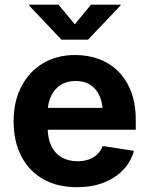

<svg xmlns="http://www.w3.org/2000/svg" viewBox="-20 -781 630 812"><path d="M305.7 10.7Q222.7 10.7 162.6 -23.4Q102.5 -57.6 70.1 -120.4Q37.6 -183.1 37.6 -268.1Q37.6 -351.6 70.1 -414.6Q102.5 -477.5 161.1 -512.9Q219.7 -548.3 298.3 -548.3Q352.5 -548.3 398.9 -531Q445.3 -513.7 480.2 -479Q515.1 -444.3 534.7 -392.8Q554.2 -341.3 554.2 -273.4V-232.4H96.7V-324.7H482.9L415 -300.3Q415 -342.3 401.9 -373.3Q388.7 -404.3 363 -421.4Q337.4 -438.5 299.8 -438.5Q262.2 -438.5 235.8 -421.1Q209.5 -403.8 195.6 -374Q181.6 -344.2 181.6 -305.7V-241.2Q181.6 -195.3 197.3 -163.3Q212.9 -131.3 241.5 -115.2Q270 -99.1 308.1 -99.1Q334 -99.1 355.2 -106.4Q376.5 -113.8 391.4 -128.2Q406.2 -142.6 414.1 -163.6L546.4 -143.1Q533.7 -96.7 500.7 -62.3Q467.8 -27.8 418.2 -8.5Q368.7 10.7 305.7 10.7ZM227.5 -761.2 296.4 -678.2 364.7 -761.2H490.2V-758.3L352.5 -613.3H239.7L102.5 -758.3V-761.2Z"/></svg>

Font: Inter 17pt
Style: Bold
Weight: 700
Version: Version 4.001;git-66647c0bb